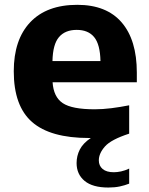

<svg xmlns="http://www.w3.org/2000/svg" viewBox="-20 -576 634 816"><path d="M440.5 221Q373.5 221 339.5 192.8Q305.5 164.5 305.5 117Q305.5 86.5 319.2 59.5Q333 32.5 366 10.5Q362 10.5 358 10.5Q194 10.5 116.2 -57.5Q38.5 -125.5 38.5 -273Q38.5 -407.5 108.5 -481.5Q178.5 -555.5 308.5 -555.5Q432.5 -555.5 497 -480.8Q561.5 -406 561.5 -267.5V-226.5H203.5Q207.5 -164 246.5 -137.8Q285.5 -111.5 382.5 -111.5Q416 -111.5 453.8 -116.2Q491.5 -121 529 -128.5V-8Q452 17 426 46.5Q400 76 400 105.5Q400 128.5 416.2 142.2Q432.5 156 463.5 156Q478 156 494.5 152.5Q511 149 529 140.5V204.5Q510 212 488.8 216.5Q467.5 221 440.5 221ZM306 -449Q257 -449 230.8 -418.5Q204.5 -388 203 -316.5H407Q405.5 -387.5 380.2 -418.2Q355 -449 306 -449Z"/></svg>

Font: Encode Sans SemiExpanded SemiExpanded
Style: Bold
Weight: 700
Width: 6
Designer: Multiple Designers
Foundry: Impallari Type
Version: Version 3.000; ttfautohint (v1.8.3) -l 8 -r 50 -G 200 -x 14 